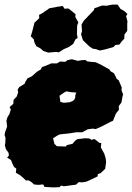

<svg xmlns="http://www.w3.org/2000/svg" viewBox="-24 -787 575 836"><path d="M208 29 191 28 170 27 164 16 142 18 124 16 112 5 99 -2 89 -1 80 -10 65 -23 45 -35 47 -53 37 -60 31 -72 24 -90 7 -101 15 -110 13 -122 2 -137 -3 -155 -1 -163 0 -186 -4 -199 -2 -211 7 -236 4 -262 9 -278 17 -290 23 -310 18 -321 34 -335 35 -352 49 -367 55 -384 53 -397 60 -408 83 -422 86 -430 96 -446 115 -455 136 -474 154 -485 159 -495 176 -501 199 -511H224L237 -519L261 -518L269 -525L289 -529L315 -522L332 -525L348 -526L355 -520L369 -518L393 -516L418 -504L430 -497L452 -485L457 -477L472 -468L478 -457L484 -444L493 -437L506 -406L505 -394L512 -376L509 -365L505 -341L493 -325L494 -309L481 -293L468 -261L456 -256L422 -238L393 -225L379 -227L358 -224L334 -211H307L289 -208L276 -206L237 -202L226 -197L207 -185L210 -173L213 -160L216 -158L224 -150H236L262 -149L267 -155L292 -161L302 -173L312 -181L347 -185L365 -184L375 -178L387 -182L409 -165L417 -164L415 -145L430 -118L436 -98L438 -81L434 -52L414 -33L402 -29L401 -19L372 -5L352 4L334 7L319 6L307 17L277 21L255 24L242 21L235 28ZM250 -340H262L268 -341H272L280 -342L287 -345L292 -347L296 -350L300 -354L303 -361L304 -368V-373L306 -378L308 -384H303L298 -385H290L283 -386L277 -387L273 -388L264 -389L257 -385L251 -381L246 -378L241 -374L235 -370L236 -364L237 -356L238 -350L239 -343L245 -342ZM411 -567 394 -573 380 -575 365 -585 337 -612 329 -638 333 -651 331 -680 341 -697 385 -743 387 -751 421 -763 440 -762 465 -767H488L501 -748L517 -739L531 -726L525 -717L531 -694L530 -685V-653L518 -637L517 -618L507 -608L496 -593L478 -591L470 -582L434 -572ZM186 -558 165 -565 151 -577 134 -586 126 -602 123 -616 110 -629 115 -645 126 -688 147 -708 146 -722 161 -730 191 -751 223 -757 249 -761 257 -749 274 -750 283 -743 305 -725 304 -713 317 -690 312 -676 311 -638 314 -622 304 -615 295 -596 275 -582 254 -573 232 -559 221 -561Z"/></svg>

Font: Winky Rough Black
Style: Italic
Weight: 900
Italic angle: -8.97852°
Designer: Simon Atzbach
Foundry: typofactur
Version: Version 1.206; ttfautohint (v1.8.4.7-5d5b)